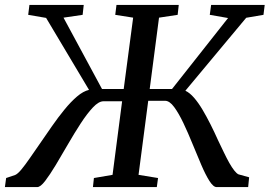

<svg xmlns="http://www.w3.org/2000/svg" viewBox="-51 -763 1100 783"><path d="M-31 0 -26 -37 11 -49.5Q21.5 -54 36.2 -71.8Q51 -89.5 69.8 -116.8Q88.5 -144 110.5 -175.5Q135 -211 160.5 -247.8Q186 -284.5 212 -316.2Q238 -348 263.2 -369.5Q288.5 -391 312 -396.5L137 -690L64 -702.5L69 -743H290.5L286 -702.5L208 -691L365 -400H453.5L492 -691L419 -702.5L424 -743H678L673.5 -702.5L597.5 -691L559.5 -400H650.5L879 -689.5L804.5 -702.5L810 -743H1028.5L1023.5 -702.5L953 -690.5L705 -393Q723 -384.5 740.5 -364.2Q758 -344 774.8 -315.8Q791.5 -287.5 807.5 -255.8Q823.5 -224 838 -191.5Q850.5 -165.5 862 -141.5Q873.5 -117.5 884.2 -98.5Q895 -79.5 904.5 -67.5Q914 -55.5 921.5 -52L965 -40L961 0H832.5Q819 0 803 -25.2Q787 -50.5 769.8 -90.8Q752.5 -131 734.2 -176Q716 -221 697 -261Q678 -301 659.2 -326.5Q640.5 -352 622 -352H553.5L514 -50L593.5 -37L588.5 0H328L332 -37L408 -50L447 -350H371Q351.5 -350 327.8 -324.8Q304 -299.5 278 -259.5Q252 -219.5 226.2 -174.8Q200.5 -130 176.5 -90.2Q152.5 -50.5 133.2 -25.2Q114 0 100.5 0Z"/></svg>

Font: Merriweather 36pt
Style: Italic
Weight: 400
Italic angle: -7.8°
Version: Version 2.101